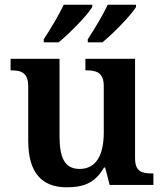

<svg xmlns="http://www.w3.org/2000/svg" viewBox="-20 -786 696 816"><path d="M353 -619V-606H415C460 -642 537 -721 558 -756V-766H438C417 -721 381 -662 353 -619ZM166 -619V-606H229C274 -642 351 -721 372 -756V-766H251C230 -721 194 -662 166 -619ZM263 10C327 10 382 -3 422 -74H427L446 0H632V-49H626C585 -49 554 -55 554 -114V-536H343V-487H346C387 -487 421 -480 421 -420V-223C421 -129 390 -68 318 -68C252 -68 233 -121 233 -208V-536H25V-487H27C74 -487 100 -475 100 -417V-187C100 -52 158 10 263 10Z"/></svg>

Font: Noto Serif Oriya SemiBold
Style: Regular
Weight: 600
Designer: David Williams
Foundry: Google LLC, David Williams
Version: Version 1.051